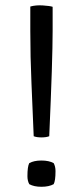

<svg xmlns="http://www.w3.org/2000/svg" viewBox="-20 -708 318 735"><path d="M168.5 -186.5Q157 -182 138.8 -182Q120.5 -182 109 -186.5Q105 -288 100.5 -388.8Q96 -489.5 96 -590.5V-683Q117.5 -689 144.2 -687.2Q171 -685.5 181.5 -682V-590Q181.5 -478.5 168.5 -186.5ZM138.5 -93.5Q167.5 -93.5 185.5 -83.5Q192.5 -70.5 192.5 -53Q192.5 -16 185.5 -3Q167.5 7 138.5 7Q110 7 92 -3Q85 -16 85 -33.5Q85 -70.5 92 -83.5Q110 -93.5 138.5 -93.5Z"/></svg>

Font: Signika-CLs Light
Style: CLs-Regular
Weight: 300
Version: Version 2.003;gftools[0.9.32]